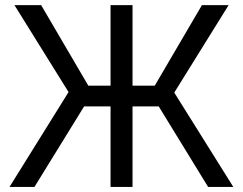

<svg xmlns="http://www.w3.org/2000/svg" viewBox="-20 -739 960 759"><path d="M503.9 -718.8V0H417V-718.8ZM17.6 0 251 -375 37.1 -718.8H142.6L329.1 -400.4H591.8L778.3 -718.8H883.8L668.9 -373L902.3 0H802.7L607.4 -318.4H312.5L116.2 0Z"/></svg>

Font: Inter Display V
Style: Regular
Weight: 400
Designer: Rasmus Andersson
Foundry: rsms
Version: Version 3.015;git-src